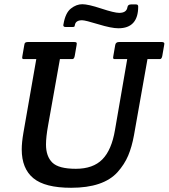

<svg xmlns="http://www.w3.org/2000/svg" viewBox="-20 -878 799 910"><path d="M745 -679Q759 -679 759 -671Q759 -668 758 -664L749 -612Q747 -603 743.5 -600Q740 -597 730 -598H679L615 -237Q605 -182 587.5 -140.5Q570 -99 537 -62Q470 12 317 12Q193 12 138 -33.5Q83 -79 83 -170Q83 -203 91 -249L152 -598H99Q89 -597 86.5 -600Q84 -603 86 -612L95 -664Q96 -673 100 -676Q104 -679 114 -679H330Q340 -679 342.5 -676Q345 -673 343 -664L334 -612Q332 -603 328.5 -600Q325 -597 315 -598H264L208 -284Q198 -229 198 -193Q198 -137 228 -107.5Q258 -78 339.5 -78Q421 -78 465 -122.5Q509 -167 525 -262L583 -598H530Q520 -597 517.5 -600Q515 -603 517 -612L526 -664Q528 -679 545 -679ZM545 -817Q580 -817 584 -844Q586 -857 601 -857H625Q635 -857 635 -847Q635 -744 541 -744Q508 -744 446 -763Q384 -782 369 -782Q339 -782 335 -760Q334 -753 332 -751.5Q330 -750 322 -750H291Q280 -750 280 -759Q280 -761 281 -764Q290 -817 316 -837.5Q342 -858 370 -858Q398 -858 460 -837.5Q522 -817 545 -817Z"/></svg>

Font: Crete Round
Style: Italic
Weight: 400
Designer: Veronika Burian
Foundry: TypeTogether
Version: Version 1.001; ttfautohint (v1.6)